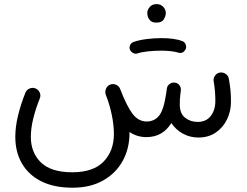

<svg xmlns="http://www.w3.org/2000/svg" viewBox="-20 -624 1171 912"><path d="M52.7 26.4Q52.7 -21.5 65.4 -74.2Q78.1 -127 100.6 -183.6Q106.4 -197.8 120.6 -203.6Q134.8 -209.5 148.4 -204.1Q162.6 -198.2 168.7 -184.3Q174.8 -170.4 168.9 -156.2Q149.4 -107.4 137.9 -60.8Q126.5 -14.2 126.5 26.4Q126.5 100.6 174.3 147.5Q222.2 194.3 323.7 194.3Q422.9 194.3 471.9 143.8Q521 93.3 521 12.2Q521 -28.8 511.2 -77.1Q501.5 -125.5 483.4 -171.4L482.4 -174.3Q477.5 -188.5 483.6 -202.6Q489.7 -216.8 503.4 -222.2Q517.6 -227.5 531.5 -221.4Q545.4 -215.3 550.8 -201.2Q582.5 -118.7 610.1 -82.8Q637.7 -46.9 676.3 -46.9Q712.9 -46.9 735.1 -73.7Q757.3 -100.6 769 -177.7Q770.5 -189 772.5 -202.6Q773.9 -215.3 783.7 -223.6Q793.5 -231.9 806.2 -231.9Q808.1 -231.9 810.5 -231.4Q821.8 -230.5 829.6 -222.2Q837.4 -213.9 838.9 -203.1Q838.9 -203.1 838.9 -202.6Q838.9 -201.7 838.9 -200.7Q838.9 -200.7 838.9 -200.2Q839.4 -198.2 839.4 -197.8Q839.4 -197.8 839.4 -197.3Q838.9 -195.8 838.9 -195.3Q838.9 -195.3 838.9 -194.3Q838.9 -194.3 838.9 -193.8Q837.9 -185.1 836.9 -177.2Q835 -163.6 834.5 -152.1Q834 -140.6 834 -127Q834 -85 859.1 -64.9Q884.3 -44.9 918.9 -44.9Q959.5 -44.9 981.2 -73.2Q1002.9 -101.6 1002.9 -144.5Q1002.9 -191.9 995.1 -236.8Q992.2 -251.5 1001 -264.2Q1009.8 -276.9 1024.4 -279.3Q1039.1 -281.7 1051.8 -273.2Q1064.5 -264.6 1066.9 -250Q1072.3 -220.2 1074.7 -195.8Q1077.1 -171.4 1077.1 -140.6Q1077.1 -95.2 1058.1 -56.4Q1039.1 -17.6 1004.4 5.9Q969.7 29.3 922.9 29.3Q882.3 29.3 848.6 10.7Q814.9 -7.8 793.9 -39.6Q752.9 27.3 675.3 27.3Q630.9 27.3 595.2 2.9Q595.2 4.9 595.2 7.3Q595.2 81.5 562.7 140.4Q530.3 199.2 469.7 233.4Q409.2 267.6 324.2 267.6Q235.8 267.6 175.3 236.8Q114.7 206.1 83.7 151.6Q52.7 97.2 52.7 26.4ZM679.7 -562.5Q679.7 -578.1 691.7 -591.3Q703.6 -604.5 723.1 -604.5Q736.8 -604.5 746.1 -598.9Q755.4 -593.3 760.7 -585Q767.6 -573.7 767.6 -562Q767.6 -548.3 758.3 -532.5Q749 -516.6 723.1 -516.6Q705.1 -516.6 696 -524.4Q687 -532.2 683.1 -543Q679.7 -551.8 679.7 -562.5ZM596.7 -389.6Q593.3 -400.9 598.9 -411.4Q604.5 -421.9 616.2 -425.3Q642.1 -434.1 677.2 -438.5Q712.4 -442.9 746.6 -442.9Q810.5 -442.9 848.1 -428.2Q859.4 -421.9 863 -409.7Q866.7 -397.5 859.9 -386.7Q847.7 -367.7 827.1 -374Q813.5 -378.4 791.5 -380.9Q769.5 -383.3 746.6 -383.3Q713.9 -383.3 683.3 -380.1Q652.8 -377 632.8 -370.1Q621.6 -366.7 611.1 -372.8Q600.6 -378.9 596.7 -389.6Z"/></svg>

Font: Mikhak Regular
Style: Regular
Weight: 400
Designer: Amin Abedi
Version: Version 3.3